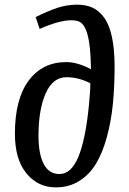

<svg xmlns="http://www.w3.org/2000/svg" viewBox="-20 -789 553 823"><path d="M132.8 -715.8Q182.6 -740.7 224.4 -754.9Q266.1 -769 311 -769Q348.6 -769 376.7 -756.1Q404.8 -743.2 426.5 -713.4Q448.2 -683.6 459.7 -631.1Q471.2 -578.6 471.2 -503.9Q471.2 -415.5 463.6 -341.3Q456.1 -267.1 437.7 -200.2Q419.4 -133.3 391.1 -86.7Q362.8 -40 319.1 -12.9Q275.4 14.2 219.2 14.2Q142.6 14.2 93.3 -45.9Q43.9 -106 43.9 -215.8Q43.9 -364.3 103 -443.6Q162.1 -522.9 264.2 -522.9Q312 -522.9 370.1 -492.2Q368.7 -552.7 365.2 -583Q359.9 -632.8 349.1 -659.2Q338.4 -685.5 324.2 -693.8Q310.1 -702.1 286.1 -702.1Q233.4 -702.1 149.9 -665ZM234.9 -43Q285.2 -43 315.7 -116.2Q346.2 -189.5 360.8 -334Q367.2 -398.9 367.2 -432.1Q316.9 -458 265.1 -458Q206.5 -458 175.8 -388.7Q145 -319.3 145 -206.1Q145 -128.9 167.5 -85.9Q189.9 -43 234.9 -43Z"/></svg>

Font: Literata Book Medium
Style: Italic
Weight: 500
Italic angle: -3°
Designer: Latin by Veronika Burian and Jose Scaglione. Greek by Irene Vlachou. Cyrillic by Vera Evstafieva
Foundry: TypeTogether
Version: Version 1.003;PS 001.003;hotconv 1.0.88;makeotf.lib2.5.64775